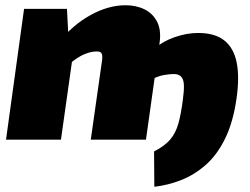

<svg xmlns="http://www.w3.org/2000/svg" viewBox="-20 -534 955 734"><path d="M570 180 569 45Q610 24 631 -1Q652 -26 662 -62Q672 -98 679 -152Q684 -188 683 -209.5Q682 -231 672.5 -241Q663 -251 644 -251Q629 -251 606 -247Q583 -243 553 -227L570 -348Q602 -376 648 -392Q694 -408 737 -408Q802 -408 838 -379Q874 -350 885 -294Q896 -238 884 -156Q871 -66 840.5 -4Q810 58 767 96Q724 134 673.5 154Q623 174 570 180ZM460 -514Q501 -514 533 -498Q565 -482 581 -450Q597 -418 590 -370L538 0H327L370 -302Q373 -322 368 -330.5Q363 -339 343 -337Q325 -336 301 -326Q277 -316 242 -287L207 -374Q257 -438 325.5 -476Q394 -514 460 -514ZM236 -500 243 -366 263 -354 213 0H3L72 -500Z"/></svg>

Font: Exo 2 Black
Style: Italic
Weight: 900
Italic angle: -8°
Designer: Natanael Gama
Foundry: Natanael Gama
Version: Version 2.010